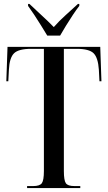

<svg xmlns="http://www.w3.org/2000/svg" viewBox="-20 -951 546 971"><path d="M117 0V-10H148Q181 -10 191.5 -24.5Q202 -39 202 -86V-704H137Q74 -704 51 -681.5Q28 -659 25 -598L22 -540H12L18 -714H487L493 -540H483L480 -598Q476 -659 453.5 -681.5Q431 -704 368 -704H303V-86Q303 -39 313 -24.5Q323 -10 356 -10H386V0ZM219 -771Q205 -794 188 -821.5Q171 -849 153.5 -875.5Q136 -902 122 -921V-931H129Q157 -904 190 -874Q223 -844 252 -814Q279 -845 312 -874.5Q345 -904 374 -931H381V-921Q366 -902 348.5 -875.5Q331 -849 314 -821.5Q297 -794 284 -771Z"/></svg>

Font: Noto Serif Display ExtraCondensed Medium
Style: Regular
Weight: 500
Width: 2
Designer: Monotype Design Team
Foundry: Monotype Imaging Inc.
Version: Version 2.009